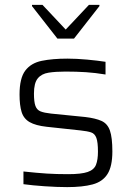

<svg xmlns="http://www.w3.org/2000/svg" viewBox="-20 -758 539 786"><path d="M255 8Q214 8 163 4.5Q112 1 76 -4V-56Q132 -50 171 -47.5Q210 -45 259 -45Q313 -45 339 -54Q365 -63 373 -83.5Q381 -104 381 -137Q381 -176 374.5 -193.5Q368 -211 353 -216Q338 -221 310 -224L171 -239Q126 -244 101.5 -258Q77 -272 68.5 -299.5Q60 -327 60 -371Q60 -438 83.5 -469Q107 -500 151 -509Q195 -518 256 -518Q293 -518 336.5 -514Q380 -510 412 -505V-453Q370 -460 331.5 -462.5Q293 -465 248 -465Q208 -465 179 -460.5Q150 -456 134.5 -437Q119 -418 119 -375Q119 -341 125 -324.5Q131 -308 146 -302Q161 -296 189 -293L329 -279Q371 -274 395.5 -263Q420 -252 430 -223.5Q440 -195 440 -138Q440 -77 420 -45.5Q400 -14 359 -3Q318 8 255 8ZM215 -600 111 -733V-738H154L249 -637L344 -738H387V-733L283 -600Z"/></svg>

Font: Saira Light
Style: Regular
Weight: 300
Designer: Hector Gatti with collaboration of the Omnibus-Type team
Foundry: Omnibus-Type
Version: Version 1.100; ttfautohint (v1.8.3)